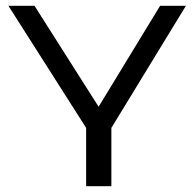

<svg xmlns="http://www.w3.org/2000/svg" viewBox="-20 -642 670 662"><path d="M364 0H277V-201L9 -622H99L320 -274L532 -622H621L364 -201Z"/></svg>

Font: Sarpanch
Style: Regular
Weight: 400
Designer: Manushi Parikh (Devanagari and Latin), Jyotish Sonowal (Devanagari)
Foundry: Indian Type Foundry
Version: Version 2.004;PS 1.0;hotconv 1.0.78;makeotf.lib2.5.61930; tt